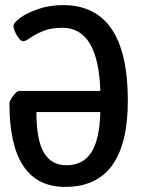

<svg xmlns="http://www.w3.org/2000/svg" viewBox="-20 -727 560 754"><path d="M236 7Q17 7 17 -321Q17 -328 24 -339.5Q31 -351 40 -360.5Q49 -370 56 -370H374Q366 -618 225 -618Q180 -618 149 -605Q118 -592 99 -578.5Q80 -565 72 -565Q63 -565 54 -576.5Q45 -588 39 -602Q33 -616 33 -624Q33 -638 60 -657.5Q87 -677 131.5 -692Q176 -707 227 -707Q482 -707 482 -332Q482 7 236 7ZM241 -78Q305 -78 338 -127.5Q371 -177 374 -287H123Q123 -177 152.5 -127.5Q182 -78 241 -78Z"/></svg>

Font: Asap Condensed Medium
Style: Regular
Weight: 500
Width: 3
Designer: Pablo Cosgaya
Foundry: Omnibus-Type
Version: Version 3.001; ttfautohint (v1.8.4.7-5d5b)